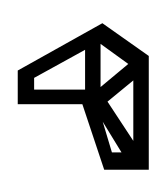

<svg xmlns="http://www.w3.org/2000/svg" viewBox="-6 -52 184 211"><g transform="rotate(-90 85.5 54.0)"><path d="M5 126 11 109H130V126ZM113 121 76 76 90 66 130 114ZM5 126V77H24V119ZM110 119 144 72 166 75 130 126ZM19 87 5 77 80 52 89 66ZM92 73 83 56H155L161 73ZM150 80 96 -18H114L166 75ZM23 118 11 104 91 55 96 70ZM77 -18H93V74H77ZM86 0V-18H113L110 0Z"/></g></svg>

Font: Octagon Variable
Style: Regular
Weight: 400
Designer: Alexander Royter, Emma Schmalisch, Felix Willnauer, Friederike Temme, Greta Wachholz, Jason Tsiakas, Julia Baskal, Julia
Foundry: Type Design @ HAW Hamburg
Version: Version 1.000